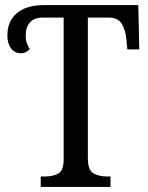

<svg xmlns="http://www.w3.org/2000/svg" viewBox="-20 -734 583 754"><path d="M140 0V-41H158Q188 -41 209 -52.5Q230 -64 230 -108V-665H149Q114 -665 97.5 -646Q81 -627 81 -595Q81 -576 85.5 -564Q90 -552 97 -541Q91 -534 82 -529.5Q73 -525 62 -525Q37 -525 23 -544.5Q9 -564 9 -594Q9 -651 46.5 -682.5Q84 -714 154 -714H523L527 -540H480L476 -582Q473 -615 458.5 -640Q444 -665 406 -665H325V-113Q325 -66 346.5 -53.5Q368 -41 398 -41H414V0Z"/></svg>

Font: Noto Serif Condensed
Style: Regular
Weight: 400
Width: 3
Designer: Monotype Design Team
Foundry: Monotype Imaging Inc.
Version: Version 2.013; ttfautohint (v1.8.4.7-5d5b)